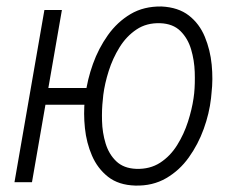

<svg xmlns="http://www.w3.org/2000/svg" viewBox="-20 -559 722 589"><path d="M290.5 -289.1 280.8 -237.8H72.8L82 -289.1ZM169.9 -528.3 78.1 0H24.4L116.2 -528.3ZM240.2 -253.4 242.2 -268.6Q248 -314.9 265.1 -362.8Q282.2 -410.6 311 -451.2Q339.8 -491.7 380.6 -515.9Q421.4 -540 475.6 -539.1Q526.9 -536.6 559.3 -511.5Q591.8 -486.3 608.4 -446Q625 -405.8 629.4 -360.6Q633.8 -315.4 628.9 -273.9L627.4 -257.8Q622.1 -210.9 605 -163.6Q587.9 -116.2 559.3 -76.2Q530.8 -36.1 489.5 -12.2Q448.2 11.7 395 10.3Q343.8 8.8 311.5 -16.6Q279.3 -42 262.2 -81.5Q245.1 -121.1 240.5 -166Q235.8 -210.9 240.2 -253.4ZM296.9 -268.1 295.4 -252.4Q292 -224.1 293 -188Q293.9 -151.9 304 -118.9Q314 -85.9 336.7 -64.2Q359.4 -42.5 397.9 -41Q439.9 -39.6 471.2 -59.8Q502.4 -80.1 523.4 -113.8Q544.4 -147.5 556.6 -185.5Q568.8 -223.6 573.7 -257.3L575.7 -272.9Q578.6 -302.2 577.4 -338.1Q576.2 -374 566.2 -407.7Q556.2 -441.4 533.4 -463.9Q510.7 -486.3 471.7 -487.8Q429.7 -489.3 398.7 -468.5Q367.7 -447.8 346.7 -413.8Q325.7 -379.9 313.5 -341.3Q301.3 -302.7 296.9 -268.1Z"/></svg>

Font: Roboto Condensed Light
Style: Italic
Weight: 300
Italic angle: -12°
Designer: Christian Robertson
Foundry: Google
Version: Version 3.0; 2020